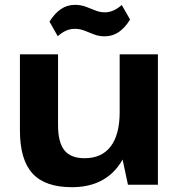

<svg xmlns="http://www.w3.org/2000/svg" viewBox="-20 -765 744 795"><path d="M220.3 -247.2Q220.3 -175.5 246.6 -142.7Q272.9 -109.9 329.9 -109.9Q401.3 -109.9 438.4 -158.8Q475.5 -207.8 475.5 -300.7L532.3 -382.7V-312.6Q532.3 -156.5 466.8 -73.2Q401.3 10.1 277.4 10.1Q166.7 10.1 114.6 -46.8Q62.5 -103.7 62.5 -225V-540H220.3ZM633.8 0H509.8L475.5 -161.4V-540H633.8ZM184.9 -675.5Q206.4 -709.7 232.3 -727.3Q258.1 -744.9 289.9 -744.9Q314.4 -744.9 334.8 -737.4Q355.1 -729.9 374.4 -721.9Q393.7 -713.9 413.8 -713.9Q431.9 -713.9 449.5 -721.5Q467.1 -729 484.1 -744.5L518.5 -684Q497.9 -650.3 472.1 -632.5Q446.2 -614.6 413.5 -614.6Q389.4 -614.6 369.1 -622.6Q348.8 -630.6 329.9 -638.1Q311.1 -645.6 289.5 -645.6Q270.9 -645.6 253.6 -638Q236.3 -630.5 219.2 -615Z"/></svg>

Font: Pathway Extreme 8pt Thin
Style: Regular
Weight: 100
Designer: Eduardo Rodriguez Tunni
Foundry: Eduardo Rodriguez Tunni
Version: Version 1.000